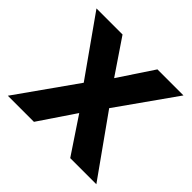

<svg xmlns="http://www.w3.org/2000/svg" viewBox="-141 -715 868 868"><g transform="rotate(45 293.0 -281.0)"><path d="M570.8 -562.5 374 -284.2 576.2 0H409.2L293.9 -172.9L177.2 0H10.3L211.4 -284.2L14.6 -562.5H181.2L293.9 -396L404.3 -562.5Z"/></g></svg>

Font: Manrope3 ExtraBold
Style: Bold
Weight: 800
Width: 4
Designer: Mikhail Sharanda
Foundry: Mikhail Sharanda
Version: Version 3.000;PS 003.000;hotconv 1.0.88;makeotf.lib2.5.64775